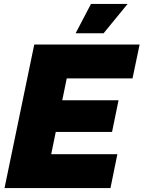

<svg xmlns="http://www.w3.org/2000/svg" viewBox="-20 -955 729 975"><path d="M3 0 154 -729H689L653 -557H274L328 -601L231 -128L195 -172H576L541 0ZM218 -285 251 -446H582L549 -285ZM364 -786 442 -935H628L506 -786Z"/></svg>

Font: Mona Sans ExtraLight Black
Style: Italic
Weight: 900
Italic angle: -11.6951°
Version: Version 2.000